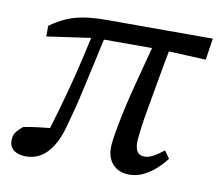

<svg xmlns="http://www.w3.org/2000/svg" viewBox="-61 -553 732 639"><g transform="rotate(10 304.5 -234.0)"><path d="M64 13Q38 13 23 1.5Q8 -10 8 -32Q8 -50 18.5 -62.5Q29 -75 39 -82Q65 -87 95.5 -90.5Q126 -94 155 -96L146 -68L116 -56Q131 -105 145 -154Q159 -203 172 -252.5Q185 -302 196 -351Q207 -400 218 -449L260 -448Q245 -378 233.5 -327.5Q222 -277 214 -240Q206 -203 198 -172Q190 -141 181 -109Q170 -68 153 -41Q136 -14 114 -0.5Q92 13 64 13ZM62 -392V-428Q89 -447 114.5 -458.5Q140 -470 173 -475.5Q206 -481 254 -481H609L598 -408L446 -415H223ZM413 13Q379 13 358.5 -8Q338 -29 338 -65Q338 -75 340 -91Q342 -107 347 -134Q352 -161 361 -202.5Q370 -244 386 -304Q402 -364 424 -448H479Q462 -360 452 -302Q442 -244 435.5 -208Q429 -172 426.5 -151.5Q424 -131 422.5 -119.5Q421 -108 421 -98Q421 -77 428.5 -66Q436 -55 453 -55Q468 -55 483.5 -64Q499 -73 517 -87L535 -62Q516 -37 495.5 -20.5Q475 -4 455 4.5Q435 13 413 13Z"/></g></svg>

Font: Source Serif 4 18pt
Style: Italic
Weight: 400
Italic angle: -12°
Designer: Frank Grießhammer
Foundry: Adobe Systems Incorporated
Version: Version 4.004;hotconv 1.0.116;makeotfexe 2.5.65601